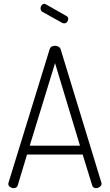

<svg xmlns="http://www.w3.org/2000/svg" viewBox="-20 -974 569 994"><path d="M50 0Q44 0 37.5 -3Q31 -6 27 -10.5Q23 -15 23 -22Q23 -25 24 -28L237 -719Q240 -729 248 -733Q256 -737 265 -737Q274 -737 282.5 -732.5Q291 -728 294 -719L505 -28Q506 -25 506 -22Q506 -17 501.5 -11.5Q497 -6 490.5 -3Q484 0 477 0Q470 0 464.5 -3.5Q459 -7 457 -15L408 -174H120L72 -15Q70 -7 64 -3.5Q58 0 50 0ZM134 -220H394L265 -647ZM311 -853Q309 -853 306.5 -854Q304 -855 301 -856L201 -912Q190 -918 190 -931Q190 -940 195.5 -947Q201 -954 210 -954Q213 -954 217 -952L324 -891Q333 -887 333 -876Q333 -867 327 -860Q321 -853 311 -853Z"/></svg>

Font: Dosis ExtraLight Light
Style: Regular
Weight: 300
Version: Version 3.001; ttfautohint (v1.8.2)